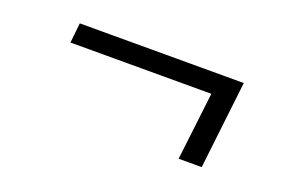

<svg xmlns="http://www.w3.org/2000/svg" viewBox="-48 -540 766 516"><g transform="rotate(20 334.5 -282.5)"><path d="M484 -157 507 -351H104L110 -408H579L550 -157Z"/></g></svg>

Font: Merriweather Sans Light
Style: Italic
Weight: 300
Italic angle: -7.5°
Designer: Eben Sorkin
Foundry: Eben Sorkin
Version: Version 2.001; ttfautohint (v1.8.3)